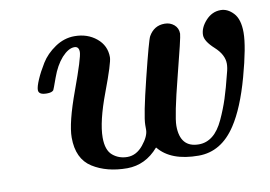

<svg xmlns="http://www.w3.org/2000/svg" viewBox="-58 -544 904 643"><g transform="rotate(-10 394.5 -222.5)"><path d="M77.1 -298.8Q77.1 -310.1 87.2 -333.5Q97.2 -356.9 114.5 -385Q131.8 -413.1 162.8 -434.1Q193.8 -455.1 229 -455.1Q272.9 -455.1 303.5 -429.9Q334 -404.8 334 -365.2Q334 -346.2 298.6 -252.2Q263.2 -158.2 263.2 -104Q263.2 -61 284.2 -43.5Q305.2 -25.9 334 -25.9Q364.7 -25.9 387.9 -54.4Q411.1 -83 411.1 -105V-121.1Q411.1 -151.9 441.7 -275.4Q472.2 -398.9 479 -411.1Q497.6 -443.8 533.2 -443.8Q533.7 -443.8 534.2 -443.8Q552.2 -443.8 565.7 -432.4Q579.1 -420.9 579.1 -401.9Q579.1 -390.6 546.1 -262.2Q513.2 -133.8 513.2 -100.1Q513.2 -25.9 577.1 -25.9Q603 -25.9 624 -42.5Q645 -59.1 660.9 -93.5Q676.8 -127.9 687.5 -160.9Q698.2 -193.8 710.9 -245.1Q715.8 -262.2 715.8 -275.9Q715.8 -306.6 684.8 -334.7Q653.8 -362.8 653.8 -383.8Q653.8 -408.7 675.3 -432.4Q696.8 -456.1 726.1 -456.1Q750 -456.1 769.5 -435.1Q789.1 -414.1 789.1 -369.1Q789.1 -321.3 761.5 -221.2Q733.9 -121.1 696.8 -64.9Q647 11.2 569.8 11.2Q475.6 11.2 434.1 -40H433.1Q389.2 10.7 327.1 11.2Q257.3 11.2 209.2 -19.3Q161.1 -49.8 161.1 -122.1Q161.1 -171.9 199.5 -276.4Q237.8 -380.9 237.8 -399.9Q237.8 -418.9 222.2 -418.9Q202.1 -418.9 179.2 -394Q157.2 -369.1 143.1 -329.6Q128.9 -290 127.9 -289.1Q122.1 -282.2 106 -282.2Q105 -282.2 104.5 -282.2Q77.1 -282.2 77.1 -298.8Z"/></g></svg>

Font: CMU Serif
Style: BoldItalic
Weight: 700
Italic angle: -14.04°
Version: Version 0.7.0